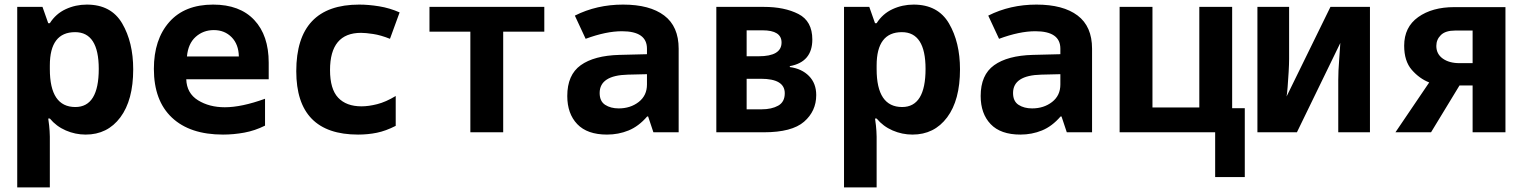

<svg xmlns="http://www.w3.org/2000/svg" viewBox="-20 -576 6640 836"><path d="M197 -275V-291Q197 -436 307 -436Q410 -436 410 -276Q410 -110 308 -110Q197 -110 197 -275ZM197 240V19Q197 14 196 -6Q195 -26 190 -60H197Q225 -26 266.5 -8Q308 10 353 10Q448 10 504 -65Q560 -140 560 -274Q560 -392 512 -474Q464 -556 358 -556Q309 -556 266 -536Q223 -516 197 -475H190L165 -546H55V240Z M1134 -29V-146Q1032 -109 959 -109Q891 -109 842 -139.5Q793 -170 791 -231H1150V-303Q1150 -422 1087 -489Q1024 -556 908 -556Q784 -556 717 -480Q650 -404 650 -276Q650 -138 728.5 -64Q807 10 951 10Q997 10 1043.5 1.5Q1090 -7 1134 -29ZM911 -445Q958 -445 988.5 -414Q1019 -383 1020 -330H794Q799 -386 832 -415.5Q865 -445 911 -445Z M1703 -28V-158Q1660 -132 1622.5 -122.5Q1585 -113 1554 -113Q1488 -113 1452.5 -150.5Q1417 -188 1417 -271Q1417 -433 1552 -433Q1572 -433 1605 -428Q1638 -423 1678 -407L1720 -522Q1677 -541 1631 -548.5Q1585 -556 1544 -556Q1270 -556 1270 -266Q1270 10 1539 10Q1582 10 1621 2Q1660 -6 1703 -28Z M2171 0V-438H2350V-546H1850V-438H2028V0Z M2591 -171Q2591 -248 2714 -251L2797 -253V-208Q2797 -160 2761 -132Q2725 -104 2674 -104Q2639 -104 2615 -119.5Q2591 -135 2591 -171ZM2798 -69H2802L2825 0H2935V-364Q2935 -461 2872 -508.5Q2809 -556 2693 -556Q2578 -556 2483 -508L2530 -407Q2619 -440 2688 -440Q2797 -440 2797 -364V-340L2677 -337Q2567 -334 2508.5 -292Q2450 -250 2450 -158Q2450 -81 2493.5 -35.5Q2537 10 2623 10Q2673 10 2717 -8Q2761 -26 2798 -69Z M3306 0Q3428 0 3481 -46Q3534 -92 3534 -162Q3534 -213 3502.5 -245Q3471 -277 3419 -284V-288Q3517 -306 3517 -404Q3517 -484 3456.5 -515Q3396 -546 3306 -546H3099V0ZM3231 -444H3300Q3383 -444 3383 -391Q3383 -331 3283 -331H3231ZM3231 -233H3293Q3397 -233 3397 -170Q3397 -132 3368.5 -116Q3340 -100 3296 -100H3231Z M3797 -275V-291Q3797 -436 3907 -436Q4010 -436 4010 -276Q4010 -110 3908 -110Q3797 -110 3797 -275ZM3797 240V19Q3797 14 3796 -6Q3795 -26 3790 -60H3797Q3825 -26 3866.5 -8Q3908 10 3953 10Q4048 10 4104 -65Q4160 -140 4160 -274Q4160 -392 4112 -474Q4064 -556 3958 -556Q3909 -556 3866 -536Q3823 -516 3797 -475H3790L3765 -546H3655V240Z M4391 -171Q4391 -248 4514 -251L4597 -253V-208Q4597 -160 4561 -132Q4525 -104 4474 -104Q4439 -104 4415 -119.5Q4391 -135 4391 -171ZM4598 -69H4602L4625 0H4735V-364Q4735 -461 4672 -508.5Q4609 -556 4493 -556Q4378 -556 4283 -508L4330 -407Q4419 -440 4488 -440Q4597 -440 4597 -364V-340L4477 -337Q4367 -334 4308.5 -292Q4250 -250 4250 -158Q4250 -81 4293.5 -35.5Q4337 10 4423 10Q4473 10 4517 -8Q4561 -26 4598 -69Z M5400 195V-105H5345V-546H5202V-108H4998V-546H4855V0H5271V195Z M5627 0 5816 -389Q5815 -367 5811 -316.5Q5807 -266 5807 -228V0H5945V-546H5773L5582 -156Q5584 -166 5586.5 -197Q5589 -228 5591 -263Q5593 -298 5593 -319V-546H5455V0Z M6234 -376Q6234 -404 6254 -423.5Q6274 -443 6316 -443H6392V-301H6335Q6290 -301 6262 -321Q6234 -341 6234 -376ZM6211 0 6335 -204H6392V0H6535V-545H6312Q6216 -545 6155 -501.5Q6094 -458 6094 -377Q6094 -310 6127 -272Q6160 -234 6203 -217L6056 0Z"/></svg>

Font: Noto Sans Mono UI
Style: Bold
Weight: 700
Designer: Monotype Design team
Foundry: Monotype Imaging Inc.
Version: 1.000